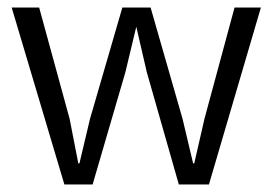

<svg xmlns="http://www.w3.org/2000/svg" viewBox="-20 -490 724 510"><path d="M11 -470H84L165 -174L188 -56H191L219 -174L305 -470H380L465 -174L493 -56H496L523 -174L603 -470H673L535 0H455L370 -298L342 -419L313 -298L226 0H151Z"/></svg>

Font: Ek Mukta Light
Style: Regular
Weight: 300
Designer: Girish Dalvi and Yashodeep Gholap
Foundry: Ek Type
Version: Version 2.538;PS 1.002;hotconv 16.6.51;makeotf.lib2.5.65220;